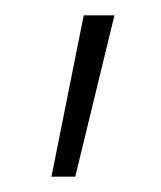

<svg xmlns="http://www.w3.org/2000/svg" viewBox="-20 -107 210 250"><path d="M47 123 89 -87H129L78 123Z"/></svg>

Font: TypoPRO Titillium Maps
Style: 1 wt
Weight: 100
Designer: Campivisivi
Foundry: Accademia di Belle Arti di Urbino and students of MA course of Visual design
Version: Version 001.001